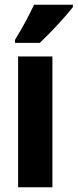

<svg xmlns="http://www.w3.org/2000/svg" viewBox="-20 -837 326 806"><path d="M286 -807V-817H123C102 -773 76 -723 43 -670V-657H147C195 -702 259 -772 286 -807ZM200 -51V-600H56V-51Z"/></svg>

Font: Noto Sans Tamil UI ExtraCondensed ExtraBold
Style: Regular
Weight: 800
Width: 2
Designer: Jelle Bosma - Monotype Design Team
Foundry: Monotype Imaging Inc.
Version: Version 2.004